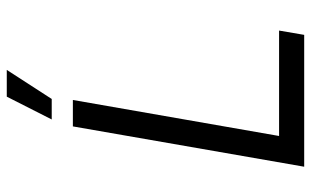

<svg xmlns="http://www.w3.org/2000/svg" viewBox="-200 -740 940 581"><g transform="rotate(-90 270.5 -450.0)"><path d="M178 -700H258L149 -76H468L455 0H56ZM261 -764H199L268 -900H349Z"/></g></svg>

Font: Fixel Italic Variable 20240409 Display Thin
Style: Italic
Weight: 100
Italic angle: -10°
Designer: AlfaBravo + MacPaw
Foundry: Kyrylo Tkachov, Marchela Mozhyna, Serhii Makarenko, Maria Weinstein, Zakhar Kryvoshyya
Version: Version 1.211;Glyphs 3.2 (3225)